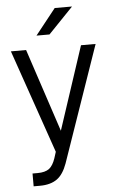

<svg xmlns="http://www.w3.org/2000/svg" viewBox="-58 -736 555 927"><g transform="rotate(-5 219.5 -272.5)"><path d="M327.1 -696.8 207 -571.8H144L243.2 -696.8ZM230 55.2Q211.4 106.9 181.2 128.9Q149.4 151.9 97.2 151.9H66.9V89.8H91.8Q127.9 89.8 147.9 75.2Q166.5 60.5 178.2 25.9L188 -4.9L14.2 -506.8H87.9L221.2 -104L354 -506.8H424.8Z"/></g></svg>

Font: D-DIN-PRO
Style: Regular
Weight: 400
Designer: Charles Nix
Foundry: Datto Inc.
Version: Version 1.000;hotconv 1.0.109;makeotfexe 2.5.65596